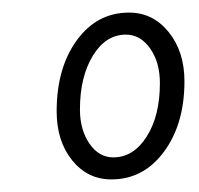

<svg xmlns="http://www.w3.org/2000/svg" viewBox="-20 -726 316 305"><path d="M157 -441Q119 -441 94.5 -471.5Q70 -502 70 -549Q70 -618 102 -662Q134 -706 185 -706Q223 -706 248 -675Q273 -644 273 -597Q273 -529 240.5 -485Q208 -441 157 -441ZM160 -476Q192 -476 213 -509Q234 -542 234 -594Q234 -627 218.5 -649Q203 -671 180 -671Q148 -671 127.5 -637.5Q107 -604 107 -552Q107 -520 122 -498Q137 -476 160 -476Z"/></svg>

Font: Asap Condensed Condensed ExtraLight
Style: Italic
Weight: 200
Width: 3
Italic angle: -6°
Designer: Pablo Cosgaya
Foundry: Omnibus-Type
Version: Version 3.001; ttfautohint (v1.8.4.7-5d5b)